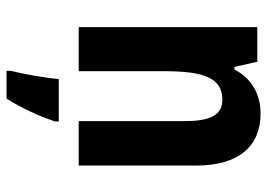

<svg xmlns="http://www.w3.org/2000/svg" viewBox="-135 -462 818 588"><g transform="rotate(90 274.0 -168.0)"><path d="M328 -557C269 -557 220 -530 193 -477H185L169 -547H63V0H198V-261C198 -387 220 -440 286 -440C334 -440 351 -400 351 -323V0H487V-360C487 -491 427 -557 328 -557ZM352 72V61H222C219 102 206 172 197 208V221H282C311 175 336 121 352 72Z"/></g></svg>

Font: Noto Sans Armenian Condensed
Style: Regular
Weight: 400
Width: 3
Designer: Monotype Design Team
Foundry: Monotype Imaging Inc.
Version: Version 2.008